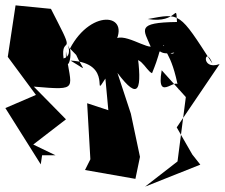

<svg xmlns="http://www.w3.org/2000/svg" viewBox="-20 -634 839 716"><path d="M273 -420 248 -469C282 -370 323 -361 243 -408C409 -400 318 -255 373 -341L384 -223L305 -249L317 -40L297 0L485 33L502 -49L468 -210L418 -362C499 -254 511 -298 491 -445C477 -472 477 -488 453 -393C499 -447 522 -371 547 -361C601 -493 543 -420 630 -438C615 -418 578 -479 592 -464C582 -450 620 -444 646 -299C653 -372 559 -236 583 -372L673 -272L642 -32L521 62L727 -20L697 -58L639 -159L799 -395C724 -369 746 -469 772 -397C648 -589 653 -586 531 -563C646 -544 635 -631 640 -552C486 -550 515 -524 542 -460C508 -460 399 -539 398 -456C484 -582 322 -610 240 -451C214 -504 262 -427 217 -416C206 -503 263 -421 195 -552L170 -601L38 -614L9 -422L114 -280L0 -231L132 -21L137 -55H187L104 -95L226 -189L106 -311C282 -296 243 -301 226 -443C223 -355 250 -406 241 -453Z"/></svg>

Font: Asimov Silicon
Style: Regular
Weight: 400
Designer: Google
Version: Version 2.000980; 2014